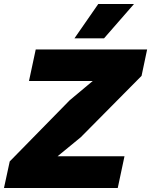

<svg xmlns="http://www.w3.org/2000/svg" viewBox="-42 -947 761 967"><path d="M7 -134 309 -442 425 -539H104L138 -698H699L671 -565L365 -256L248 -160H585L551 0H-22ZM453 -927H633L482 -754H333Z"/></svg>

Font: Azeret Mono ExtraBold
Style: Italic
Weight: 800
Italic angle: -12°
Designer: Martin Vácha
Foundry: Displaay
Version: Version 1.000; Glyphs 3.0.3, build 3074